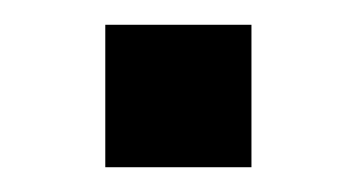

<svg xmlns="http://www.w3.org/2000/svg" viewBox="-20 -347 288 155"><path d="M65 -212V-327H183V-212Z"/></svg>

Font: Nunito Sans 12pt ExtraLight 10pt Medium
Style: Regular
Weight: 500
Version: Version 3.101;gftools[0.9.27]